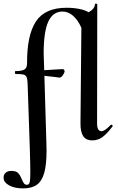

<svg xmlns="http://www.w3.org/2000/svg" viewBox="-82 -769 655 1064"><path d="M535 -78Q539 -78 541 -75Q543 -72 542 -69Q511 -28 486 -9.5Q461 9 430 9Q394 9 378.5 -15.5Q363 -40 364 -89L369 -615Q350 -658 323 -681.5Q296 -705 265 -705Q211 -705 185.5 -649Q160 -593 160 -474L161 -439L163 -380Q209 -382 229 -384Q255 -386 265 -386Q270 -386 273 -382Q276 -378 276 -374Q275 -364 265.5 -351Q256 -338 246 -339L225 -342Q213 -343 198 -345Q183 -347 164 -349L175 21Q176 37 176 65Q176 144 163 189.5Q150 235 122 255Q94 275 47 275Q-1 275 -31 258.5Q-61 242 -62 218Q-63 199 -51 188.5Q-39 178 -20 178Q7 178 18.5 190Q30 202 39 225Q46 241 51.5 248Q57 255 68 255Q79 255 82.5 240.5Q86 226 86 183Q86 139 83 47L71 -306Q70 -332 65 -342.5Q60 -353 47.5 -356Q35 -359 5 -359Q1 -359 0.5 -367Q0 -375 4 -375Q39 -375 53.5 -384Q68 -393 68 -418Q67 -574 117 -650Q167 -726 287 -726Q325 -726 357.5 -719.5Q390 -713 409 -701Q443 -720 444 -745Q444 -747 446 -748Q448 -749 450 -749Q452 -749 454.5 -747.5Q457 -746 457 -744L456 -89Q455 -42 480 -42Q490 -42 502 -50.5Q514 -59 531 -76Z"/></svg>

Font: Cormorant Upright
Style: Bold
Weight: 700
Designer: Christian Thalmann (Catharsis Fonts)
Foundry: Catharsis Fonts
Version: Version 3.302